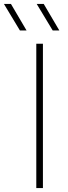

<svg xmlns="http://www.w3.org/2000/svg" viewBox="-78 -964 348 984"><path d="M108 0V-740H142V0ZM192 -808 110 -944H146L226 -808ZM24 -808 -58 -944H-22L58 -808Z"/></svg>

Font: Encode Sans Exp Th
Style: Regular
Weight: 100
Width: 7
Designer: Multiple Designers
Foundry: Impallari Type
Version: Version 3.002; ttfautohint (v1.8.3) -l 8 -r 50 -G 200 -x 14 